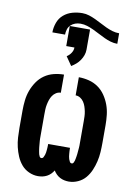

<svg xmlns="http://www.w3.org/2000/svg" viewBox="-93 -902 686 970"><g transform="rotate(10 250.0 -417.0)"><path d="M171 8Q147 8 124 -2.5Q101 -13 85.5 -31.5Q70 -50 60.5 -72.5Q51 -95 45.5 -118.5Q40 -142 38.5 -166.5Q37 -191 37 -215V-305Q37 -331 40 -357.5Q43 -384 52 -408.5Q61 -433 76 -455Q91 -477 112.5 -492Q134 -507 160 -513.5Q186 -520 212 -520V-427Q199 -427 188 -420Q177 -413 170 -402.5Q163 -392 159 -380Q155 -368 152.5 -355.5Q150 -343 149.5 -330.5Q149 -318 149 -305V-215Q149 -209 149 -203.5Q149 -198 149 -192.5Q149 -187 149 -181Q149 -175 149.5 -169.5Q150 -164 150.5 -158Q151 -152 151.5 -146.5Q152 -141 152.5 -135.5Q153 -130 154 -124.5Q155 -119 156 -113Q157 -107 158.5 -101.5Q160 -96 163 -90.5Q166 -85 172 -85Q179 -85 182.5 -91.5Q186 -98 188 -104Q190 -110 191 -116.5Q192 -123 192.5 -129.5Q193 -136 193.5 -142.5Q194 -149 194 -156V-161H306V-156Q306 -149 306.5 -142.5Q307 -136 307.5 -129.5Q308 -123 309 -116.5Q310 -110 312 -104Q314 -98 317.5 -91.5Q321 -85 328 -85Q334 -85 337 -90.5Q340 -96 341.5 -101.5Q343 -107 344 -113Q345 -119 346 -124.5Q347 -130 347.5 -135.5Q348 -141 348.5 -146.5Q349 -152 349.5 -158Q350 -164 350.5 -169.5Q351 -175 351 -181Q351 -187 351 -192.5Q351 -198 351 -203.5Q351 -209 351 -215V-305Q351 -318 350.5 -330.5Q350 -343 347.5 -355.5Q345 -368 341 -380Q337 -392 330 -402.5Q323 -413 312 -420Q301 -427 288 -427V-520Q314 -520 340 -513.5Q366 -507 387.5 -492Q409 -477 424 -455Q439 -433 448 -408.5Q457 -384 460 -357.5Q463 -331 463 -305V-215Q463 -191 461.5 -166.5Q460 -142 454.5 -118.5Q449 -95 439.5 -72.5Q430 -50 414.5 -31.5Q399 -13 376 -2.5Q353 8 329 8Q317 8 305.5 5.5Q294 3 283.5 -2.5Q273 -8 264.5 -16.5Q256 -25 250 -35Q244 -25 235.5 -16.5Q227 -8 216.5 -2.5Q206 3 194.5 5.5Q183 8 171 8ZM117 -720Q117 -745 126 -770Q135 -795 154.5 -811.5Q174 -828 199 -835Q224 -842 250 -842Q268 -842 285 -836.5Q302 -831 318 -823.5Q334 -816 350 -807.5Q366 -799 382 -791.5Q398 -784 415 -779Q432 -774 450 -774V-720Q432 -720 415 -725Q398 -730 382 -737.5Q366 -745 350 -753.5Q334 -762 318 -769.5Q302 -777 285 -782.5Q268 -788 250 -788Q236 -788 223 -783.5Q210 -779 200 -769.5Q190 -760 186 -746.5Q182 -733 182 -720ZM240 -569 209 -614Q222 -622 231 -635.5Q240 -649 240 -664H198V-767H302V-664Q302 -649 297 -635Q292 -621 283.5 -608.5Q275 -596 264 -586.5Q253 -577 240 -569Z"/></g></svg>

Font: Iosevka SS04 Heavy
Style: Regular
Weight: 900
Monospace: yes
Designer: Belleve Invis
Foundry: Belleve Invis
Version: Version 19.0.0; ttfautohint (v1.8.4)